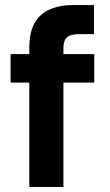

<svg xmlns="http://www.w3.org/2000/svg" viewBox="-20 -740 434 760"><path d="M96 0V-549Q96 -612 117 -649Q138 -686 177.5 -703Q217 -720 270 -720H352V-605H291Q259 -605 245 -592Q231 -579 231 -549V0ZM22 -413V-526H353V-413Z"/></svg>

Font: DM Sans 9pt
Style: Bold
Weight: 700
Version: Version 4.004;gftools[0.9.30]